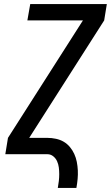

<svg xmlns="http://www.w3.org/2000/svg" viewBox="-20 -755 543 940"><path d="M263 165Q266 148 268 131.5Q270 115 270 98Q270 81 268 65Q266 49 259.5 34.5Q253 20 240.5 10Q228 0 212 0H6L19 -80L386 -655H114L128 -735H503L490 -655L123 -80H212Q233 -80 254 -75.5Q275 -71 292 -61Q309 -51 322 -35.5Q335 -20 343.5 -1.5Q352 17 356 37.5Q360 58 361 79Q362 100 360 121.5Q358 143 354 165Z"/></svg>

Font: Iosevka SS04 Medium Oblique
Style: Regular
Weight: 500
Italic angle: -9°
Monospace: yes
Designer: Belleve Invis
Foundry: Belleve Invis
Version: Version 19.0.0; ttfautohint (v1.8.4)